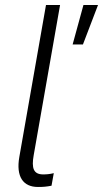

<svg xmlns="http://www.w3.org/2000/svg" viewBox="-20 -740 410 764"><path d="M131 4C152 4 164 3 185 -1L194 -51C178 -47 165 -46 152 -46C113 -46 105 -71 114 -122L219 -720H163L57 -116C43 -37 72 4 131 4ZM269 -563H310L370 -720H312Z"/></svg>

Font: Fixel Display 20240404 Light
Style: Italic
Weight: 300
Italic angle: -10°
Designer: AlfaBravo + MacPaw
Foundry: Kyrylo Tkachov, Marchela Mozhyna, Serhii Makarenko, Maria Weinstein, Zakhar Kryvoshyya
Version: Version 1.211;Glyphs 3.2 (3225)